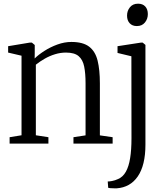

<svg xmlns="http://www.w3.org/2000/svg" viewBox="-20 -777 906 1039"><path d="M96.5 -45V-475.5L24 -492.5V-527L141.5 -546.5H152.5L168 -533.5V-491L167.5 -460.5Q187.5 -480.5 219.8 -501.2Q252 -522 290.2 -536Q328.5 -550 366.5 -550Q429.5 -550 462.8 -524.2Q496 -498.5 508.2 -448.8Q520.5 -399 520.5 -326.5V-44.5L589.5 -34.5V0H377.5V-34.5L443 -44.5V-326Q443 -380 435.5 -417Q428 -454 405.5 -473.2Q383 -492.5 337 -492.5Q307 -492.5 277.8 -483.5Q248.5 -474.5 222.2 -459.5Q196 -444.5 174 -427V-45L242 -34.5V0H32V-34.5ZM612.5 242Q607 242 596.8 242Q586.5 242 577.2 241.2Q568 240.5 565.5 239L563 205Q570 205.5 586.2 202.5Q602.5 199.5 618.5 192Q645 181 661 152.5Q677 124 684.2 78.8Q691.5 33.5 691.5 -28.5L691 -472.5L616 -490.5V-527L743 -546.5H752L767 -534V6Q767 62 756.5 105Q746 148 725.5 177.8Q705 207.5 676.5 223.5Q648 239.5 612.5 242ZM720 -636Q696 -636 681.8 -651.2Q667.5 -666.5 667.5 -692.5Q667.5 -718.5 683.2 -737.8Q699 -757 726.5 -757H727.5Q752 -757 766 -742Q780 -727 780 -700.5Q780 -674.5 764.2 -655.2Q748.5 -636 721 -636Z"/></svg>

Font: Merriweather 60pt Light
Style: Regular
Weight: 300
Version: Version 2.100